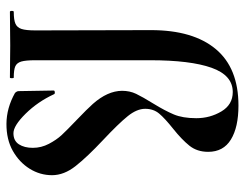

<svg xmlns="http://www.w3.org/2000/svg" viewBox="-104 -662 777 610"><g transform="rotate(90 285.0 -357.5)"><path d="M360.8 -212.9Q327.1 -245.1 310.5 -263.7Q269.5 -310.1 269 -356Q269 -380.9 278.6 -400.9Q288.1 -420.9 310.1 -456.5Q332 -492.2 344 -520.5Q356 -548.8 356 -592.3Q356 -635.7 334.5 -671.9Q313 -708 272.9 -708Q219.7 -708 195.8 -640.6Q171.9 -573.2 171.9 -445.8V-81.1Q171.9 -50.3 176 -36.1Q180.2 -22 191.2 -17.1Q202.1 -12.2 227.1 -12.2Q229 -12.2 229 -6.1Q229 0 227.1 0L125 -1L18.1 0Q15.1 0 15.1 -6.1Q15.1 -12.2 18.1 -12.2Q43.9 -12.2 55.9 -17.6Q67.9 -22.9 72.5 -36.9Q77.1 -50.8 77.1 -81.1L76.2 -448.2Q76.2 -582 136.5 -654.1Q196.8 -726.1 315.9 -726.1Q384.8 -726.1 423.8 -702.1Q462.9 -678.2 462.9 -629.9Q462.9 -594.7 443.4 -570.3Q423.8 -545.9 390.1 -519Q356.4 -492.2 341.3 -474.1Q326.2 -456.1 326.2 -429.7Q326.2 -403.3 349.6 -374.3Q373 -345.2 426 -295.4Q479 -245.6 508.1 -208.7Q537.1 -171.9 537.1 -133.8Q537.1 -95.7 516.6 -62.7Q496.1 -29.8 460 -9.3Q423.8 11.2 373.8 11Q323.7 10.7 275.9 -16.1Q270 -22 270 -27.8L268.1 -139.2Q268.1 -142.1 273.4 -142.6Q278.8 -143.1 279.8 -140.1Q303.7 -88.4 341.8 -49.8Q379.9 -11.2 403.8 -11.2Q427.7 -11.2 439 -28.6Q450.2 -45.9 450.2 -72.8Q450.2 -99.6 437.5 -123.8Q424.8 -147.9 409.9 -164.1Q395 -180.2 360.8 -212.9Z"/></g></svg>

Font: Cormorant-Bold
Style: Bold
Weight: 700
Designer: Christian Thalmann (Catharsis Fonts)
Version: Version 3.000